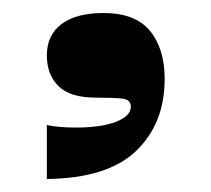

<svg xmlns="http://www.w3.org/2000/svg" viewBox="-20 -151 324 295"><path d="M52 41Q60 43 72 44Q84 45 98 45Q120 45 139 41.5Q158 38 169.5 30.5Q181 23 181 13Q181 2 168 0.5Q155 -1 127 -1Q88 -1 70 -18.5Q52 -36 52 -66Q52 -97 74.5 -114Q97 -131 139 -131Q188 -131 210.5 -103.5Q233 -76 233 -30Q233 39 189 81Q145 123 52 124Z"/></svg>

Font: Ojuju
Style: Bold
Weight: 700
Designer: Chisaokwu Joboson, Mirko Velimirovic
Foundry: Udi Foundry
Version: Version 1.000